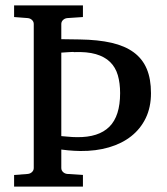

<svg xmlns="http://www.w3.org/2000/svg" viewBox="-20 -691 618 711"><path d="M424.8 -346.2Q424.8 -383.3 416.3 -412.6Q407.7 -441.9 387.7 -461.4Q367.7 -481 335 -490.5Q302.2 -500 253.9 -498Q252.9 -499 245.4 -498.5Q237.8 -498 229.5 -497.6Q219.7 -496.6 207 -496.1V-187Q218.3 -186 229 -185.1Q238.3 -184.1 248 -183.6Q257.8 -183.1 265.1 -183.1Q345.2 -182.1 385 -221.7Q424.8 -261.2 424.8 -346.2ZM539.1 -346.2Q539.1 -293.9 519.8 -253.9Q500.5 -213.9 465.8 -186.5Q431.2 -159.2 383.3 -145.3Q335.4 -131.3 277.8 -131.8Q267.1 -131.8 254.9 -132.6Q242.7 -133.3 231.9 -134.3Q219.2 -135.7 207 -137.2V-68.8Q207 -60.1 213.4 -54Q219.7 -47.9 229 -46.9L287.1 -43V0H32.2V-43L83 -46.9Q92.3 -47.9 98.6 -54Q105 -60.1 105 -68.8V-602.1Q105 -610.8 98.6 -616.9Q92.3 -623 83 -624L32.2 -627.9V-670.9H287.1V-627.9L229 -624Q219.7 -623 213.4 -616.9Q207 -610.8 207 -602.1V-545.9L274.9 -544.9Q343.3 -543.9 393.1 -532.5Q442.9 -521 475.3 -497.1Q507.8 -473.1 523.4 -436Q539.1 -398.9 539.1 -346.2Z"/></svg>

Font: Charis SIL Afr
Style: Regular
Weight: 400
Foundry: SIL International
Version: Version 5.000